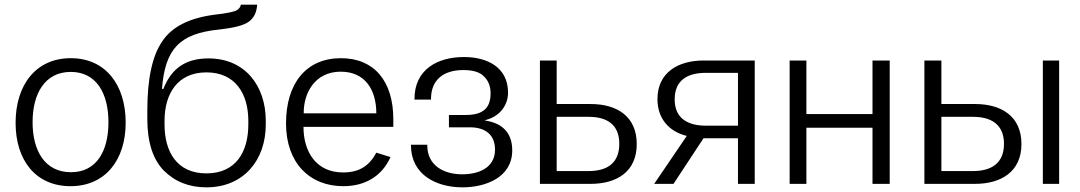

<svg xmlns="http://www.w3.org/2000/svg" viewBox="-20 -790 4642 825"><path d="M283 10C433 10 520 -103 520 -263C520 -425 434 -540 284 -540C135 -540 47 -426 47 -262C47 -102 133 10 283 10ZM285 -50C173 -50 120 -142 120 -265C120 -388 173 -481 284 -481C394 -481 446 -389 446 -265C446 -141 395 -50 285 -50Z M876 -539C782 -539 718 -500 682 -408H676C689 -577 749 -646 921 -663C983 -670 1025 -680 1048 -696C1071 -712 1083 -737 1085 -770H1015C1013 -760 1008 -753 999 -747C989 -740 957 -733 903 -727C794 -713 718 -675 677 -612C634 -550 613 -450 613 -315V-279C613 -179 637 -105 684 -57C732 -9 793 15 867 15C1026 15 1122 -101 1122 -255V-271C1122 -421 1033 -539 876 -539ZM687 -271C687 -386 742 -479 867 -479C992 -479 1047 -386 1047 -271V-255C1047 -138 994 -45 867 -45C740 -45 687 -138 687 -255Z M1670 -245V-278C1670 -440 1589 -540 1445 -540C1295 -540 1209 -431 1209 -260C1209 -89 1311 10 1455 10C1547 10 1620 -31 1658 -115L1597 -134C1568 -80 1527 -49 1454 -49C1340 -49 1284 -136 1284 -245ZM1285 -303C1284 -390 1333 -482 1444 -482C1549 -482 1597 -404 1597 -303Z M1967 15C2066 15 2181 -27 2181 -144C2181 -220 2138 -261 2065 -272V-274C2122 -287 2163 -333 2163 -392C2163 -502 2072 -545 1974 -545C1859 -545 1761 -491 1761 -365V-362H1832V-365C1832 -443 1881 -489 1971 -489C2012 -489 2043 -480 2060 -461C2079 -443 2088 -418 2088 -389C2088 -328 2058 -296 1982 -296H1909V-243H1998C2068 -243 2107 -209 2107 -147C2107 -67 2034 -41 1966 -41C1888 -41 1816 -78 1816 -165V-168H1746V-165C1746 -39 1855 15 1967 15Z M2372 -530H2300V0H2518C2629 0 2716 -51 2716 -171C2716 -291 2630 -343 2518 -343H2372ZM2509 -288C2587 -288 2641 -256 2641 -172C2641 -88 2588 -55 2509 -55H2372V-288Z M2874 0 3003 -196H3151V0H3223V-530H3003C2897 -530 2805 -481 2805 -364C2805 -282 2853 -225 2931 -206L2791 0ZM3013 -250C2937 -250 2879 -280 2879 -363C2879 -447 2936 -477 3013 -477H3151V-250Z M3373 -530V0H3445V-241H3729V0H3803V-530H3729V-300H3445V-530Z M4025 -530H3952V0H4170C4280 0 4369 -51 4369 -171C4369 -292 4281 -343 4170 -343H4025ZM4461 -530V0H4531V-530ZM4161 -288C4238 -288 4294 -256 4294 -172C4294 -88 4239 -55 4161 -55H4025V-288Z"/></svg>

Font: Cheyenne Sans Light
Style: Regular
Weight: 300
Designer: The Public Sans project authors (U.S. Web Design System), Libre Franklin designed by Pablo Impallari and Rodrigo Fuenzal
Foundry: The Cheyenne Sans Project Authors
Version: Version 2.007